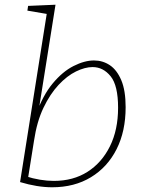

<svg xmlns="http://www.w3.org/2000/svg" viewBox="-20 -786 609 813"><path d="M65 -15 180 -741 190 -725 96 -741 99 -761 215 -766 141 -301 132 -300Q161 -382 203 -432.5Q245 -483 291.5 -506.5Q338 -530 378 -530Q415 -530 445 -510Q475 -490 493.5 -446.5Q512 -403 512 -332Q512 -230 473.5 -154Q435 -78 365 -35.5Q295 7 201 7Q138 7 65 -15ZM97 -21 88 -40Q119 -30 149.5 -25Q180 -20 208 -20Q290 -20 350.5 -58.5Q411 -97 445.5 -166.5Q480 -236 480 -330Q480 -424 448.5 -463Q417 -502 372 -502Q340 -502 302 -483.5Q264 -465 228 -426.5Q192 -388 164 -329.5Q136 -271 124 -190Z"/></svg>

Font: Bitter Thin ExtraLight
Style: Italic
Weight: 250
Italic angle: -9°
Version: Version 2.002